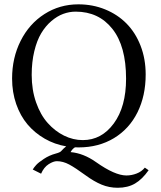

<svg xmlns="http://www.w3.org/2000/svg" viewBox="-20 -678 752 899"><path d="M334.5 -623.5Q304.7 -623.5 276.1 -613Q247.6 -602.5 220.5 -579.3Q193.4 -556.2 173.1 -522.5Q152.8 -488.8 140.6 -438.2Q128.4 -387.7 128.4 -327.1Q128.4 -257.3 148.9 -198.7Q169.4 -140.1 203.4 -102.1Q237.3 -64 279.8 -43Q322.3 -22 367.7 -22Q455.6 -22 512.9 -100.1Q570.3 -178.2 570.3 -309.6Q570.3 -461.9 506.3 -542.7Q442.4 -623.5 334.5 -623.5ZM662.1 -329.1Q662.1 -229.5 623.8 -152.1Q585.4 -74.7 513.7 -31.2Q441.9 12.2 348.1 12.2Q339.4 12.2 331.1 11.7Q318.8 19 310.5 34.2Q371.1 39.6 429.7 81.1Q518.1 143.6 571.8 143.6Q596.2 143.6 619.6 134.5Q643.1 125.5 658.2 106.9L675.8 119.1Q646 161.6 612.1 181.4Q578.1 201.2 531.2 201.2Q491.2 201.2 455.8 186.5Q420.4 171.9 380.4 142.6Q333 107.9 304 92.3Q274.9 76.7 246.1 76.7Q230 76.7 207.8 90.8Q185.5 105 172.4 135.3L133.3 115.7Q138.7 106.4 149.2 94.7Q159.7 83 185.1 66.2Q210.4 49.3 241.2 41Q261.7 35.6 266.6 29.3Q278.8 15.6 290 7.3Q235.8 -2 189.5 -28.6Q143.1 -55.2 109.1 -95.2Q75.2 -135.3 55.9 -190.7Q36.6 -246.1 36.6 -310.1Q36.6 -407.2 76.7 -486.8Q116.7 -566.4 188 -612.1Q259.3 -657.7 347.2 -657.7Q414.1 -657.7 472.2 -634Q530.3 -610.4 572.3 -567.9Q614.3 -525.4 638.2 -463.9Q662.1 -402.3 662.1 -329.1Z"/></svg>

Font: Libertinage
Style: b
Weight: 400
Designer: OSP
Foundry: OSP
Version: Version 1.0; 2008; OFL relea